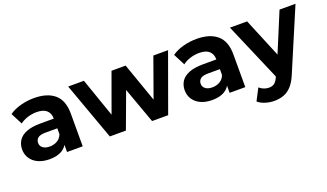

<svg xmlns="http://www.w3.org/2000/svg" viewBox="-71 -1017 2878 1689"><g transform="rotate(-20 1368.0 -172.5)"><path d="M401.5 0V-104.8L392.2 -128.4V-316.1Q392.2 -366.3 361.6 -393.9Q331.1 -421.6 267.6 -421.6Q225.2 -421.6 183.6 -408.3Q142 -395 112.6 -371.9L56.8 -480.5Q101.2 -512.3 163.1 -528.9Q225 -545.5 289 -545.5Q412.5 -545.5 480.3 -487.7Q548.2 -429.8 548.2 -307.3V0ZM238.1 7.6Q175.3 7.6 130.3 -13.6Q85.3 -34.8 61.4 -71.8Q37.5 -108.8 37.5 -155.2Q37.5 -202.7 60.9 -238.8Q84.2 -274.9 135.2 -295.4Q186.2 -315.9 268.2 -315.9H410.5V-225.1H285.5Q230.2 -225.1 209.7 -207.2Q189.3 -189.4 189.3 -161.6Q189.3 -132.3 212.6 -114.7Q235.8 -97 276.5 -97Q315.8 -97 347.1 -115.3Q378.3 -133.5 392.2 -170.2L415.7 -97.7Q399.1 -46.4 354.1 -19.4Q309.1 7.6 238.1 7.6Z M801.9 0 607.6 -537.9H755.3L916.2 -75.2H845.7L1013.6 -537.9H1145.9L1308.6 -75.2H1239.4L1405.3 -537.9H1542.9L1348.1 0H1197.5L1054.1 -397.3H1099.6L952.5 0Z M1923.5 0V-104.8L1914.2 -128.4V-316.1Q1914.2 -366.3 1883.6 -393.9Q1853.1 -421.6 1789.6 -421.6Q1747.2 -421.6 1705.6 -408.3Q1664 -395 1634.6 -371.9L1578.8 -480.5Q1623.2 -512.3 1685.1 -528.9Q1747 -545.5 1811 -545.5Q1934.5 -545.5 2002.3 -487.7Q2070.2 -429.8 2070.2 -307.3V0ZM1760.1 7.6Q1697.3 7.6 1652.3 -13.6Q1607.3 -34.8 1583.4 -71.8Q1559.5 -108.8 1559.5 -155.2Q1559.5 -202.7 1582.9 -238.8Q1606.2 -274.9 1657.2 -295.4Q1708.2 -315.9 1790.2 -315.9H1932.5V-225.1H1807.5Q1752.2 -225.1 1731.7 -207.2Q1711.3 -189.4 1711.3 -161.6Q1711.3 -132.3 1734.6 -114.7Q1757.8 -97 1798.5 -97Q1837.8 -97 1869.1 -115.3Q1900.3 -133.5 1914.2 -170.2L1937.7 -97.7Q1921.1 -46.4 1876.1 -19.4Q1831.1 7.6 1760.1 7.6Z M2269.8 201.6Q2228.5 201.6 2187.4 188.7Q2146.3 175.8 2119.5 152.6L2177 41.6Q2195.2 57.7 2218.5 66.9Q2241.8 76.1 2265.5 76.1Q2297.9 76.1 2317.5 60.5Q2337.1 45 2352.6 9.2L2381 -56.7L2393.4 -73.8L2586.5 -537.9H2735.9L2493.4 33.3Q2467 98.1 2433.6 134.9Q2400.1 171.8 2359.4 186.7Q2318.8 201.6 2269.8 201.6ZM2362.1 20.8 2122.2 -537.9H2283L2469.4 -87.8Z"/></g></svg>

Font: Montserrat Thin
Style: Regular
Weight: 100
Designer: Julieta Ulanovsky
Foundry: Julieta Ulanovsky
Version: Version 9.000